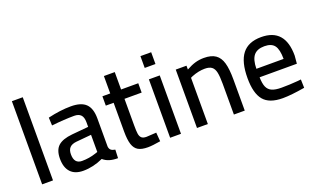

<svg xmlns="http://www.w3.org/2000/svg" viewBox="-77 -1123 2536 1545"><g transform="rotate(-20 1190.5 -350.5)"><path d="M75 -712H168V0H75Z M280 -144Q280 -218 318 -252.5Q356 -287 439 -295L581 -308V-347Q581 -391 562 -410.5Q543 -430 506 -430Q422 -430 312 -418L309 -486Q415 -511 506 -511Q594 -511 634 -471.5Q674 -432 674 -347V-106Q676 -86 687.5 -75.5Q699 -65 724 -61L721 11Q678 11 648 1.5Q618 -8 595 -28Q510 11 425 11Q354 11 317 -29Q280 -69 280 -144ZM560 -86 581 -93V-240L451 -228Q412 -224 393.5 -204.5Q375 -185 375 -147Q375 -67 442 -67Q503 -67 560 -86Z M840 -174V-420H773V-500H840V-649H933V-500H1080V-420H933V-191Q933 -144 936.5 -120.5Q940 -97 953 -84.5Q966 -72 995 -72L1080 -77L1086 -1Q1016 11 978 11Q925 11 895.5 -6Q866 -23 853 -63Q840 -103 840 -174Z M1171 0ZM1171 -500H1264V0H1171ZM1171 -699H1263V-598H1171Z M1401 -500H1493V-467Q1536 -491 1571 -501Q1606 -511 1645 -511Q1708 -511 1744 -486Q1780 -461 1795 -408.5Q1810 -356 1810 -266V0H1717V-264Q1717 -327 1709.5 -361.5Q1702 -396 1681.5 -411.5Q1661 -427 1622 -427Q1569 -427 1511 -404L1494 -396V0H1401Z M1920 -237Q1920 -376 1972.5 -443.5Q2025 -511 2135 -511Q2339 -511 2339 -279L2333 -211H2014Q2015 -157 2028 -127.5Q2041 -98 2070 -85Q2099 -72 2152 -72Q2183 -72 2222 -73.5Q2261 -75 2292 -78L2320 -81L2322 -9Q2205 11 2133 11Q2018 11 1969 -48.5Q1920 -108 1920 -237ZM2246 -284Q2246 -365 2220.5 -399Q2195 -433 2135 -433Q2072 -433 2043 -397.5Q2014 -362 2013 -284Z"/></g></svg>

Font: Cairo SemiBold
Style: Regular
Weight: 600
Designer: Mohamed Gaber, the designers of Titillium
Foundry: Kief Type Foundry
Version: Version 2.009; ttfautohint (v1.5.33-1714) -l 8 -r 50 -G 200 